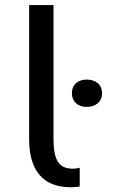

<svg xmlns="http://www.w3.org/2000/svg" viewBox="-20 -747 458 769"><path d="M327.1 -428.2C293.5 -428.2 268.1 -409.7 268.1 -373.5C268.1 -338.4 293.5 -318.8 327.1 -318.8C362.3 -318.8 388.7 -338.4 388.7 -373.5C388.7 -409.7 362.3 -428.2 327.1 -428.2ZM96.7 -190.4C96.7 -97.2 126.5 2.9 264.2 2.9C274.9 2.9 287.1 1.5 299.3 0V-75.2C291 -72.8 281.2 -71.3 273.4 -71.3C218.8 -71.3 194.3 -100.1 194.3 -190.9V-726.6H96.7Z"/></svg>

Font: Inder
Style: Regular
Weight: 400
Designer: Irina Smirnova
Foundry: Irina Smirnova
Version: Version 1.001